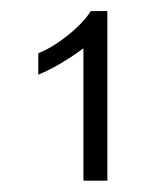

<svg xmlns="http://www.w3.org/2000/svg" viewBox="-20 -620 268 345"><path d="M129.9 -295.4V-533.2Q86.9 -501.5 48.8 -485.8V-524.4Q60.5 -528.8 74.2 -537.1Q87.9 -545.4 100.8 -555.7Q113.8 -565.9 125 -577.4Q136.2 -588.9 143.1 -600.1H172.9V-295.4Z"/></svg>

Font: SaysetthaMai
Style: Regular
Weight: 400
Designer: John M. Durdin
Foundry: Lao Script for Windows
Version: Version 1.101